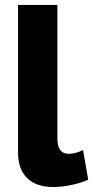

<svg xmlns="http://www.w3.org/2000/svg" viewBox="-20 -750 378 779"><path d="M53.2 -730H212.9V-187Q212.9 -126 258.8 -126Q285.6 -126 316.9 -141.1L337.9 -21Q308.1 -7.3 268.8 0.7Q229.5 8.8 195.8 8.8Q127.4 8.8 90.3 -27.3Q53.2 -63.5 53.2 -130.9Z"/></svg>

Font: Raleway-v4020 ExtraBold
Style: Regular
Weight: 800
Designer: Matt McInerney, Pablo Impallari, Rodrigo Fuenzalida
Foundry: Matt McInerney, Pablo Impallari, Rodrigo Fuenzalida
Version: Version 4.020;PS 004.020;hotconv 1.0.88;makeotf.lib2.5.64775